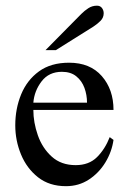

<svg xmlns="http://www.w3.org/2000/svg" viewBox="-20 -635 442 669"><path d="M362.3 -157.2 375.5 -147.5Q369.6 -106 347.2 -69.1Q324.7 -32.2 289.6 -9.3Q254.4 13.7 210 13.7Q151.9 13.7 112.5 -17.3Q73.2 -48.3 53.2 -96.9Q33.2 -145.5 33.2 -198.2Q33.2 -256.3 53.7 -306.2Q74.2 -356 115.7 -386.2Q157.2 -416.5 220.7 -416.5Q293.9 -416.5 334.7 -369.9Q375.5 -323.2 375.5 -252H96.2Q96.2 -208.5 111.8 -163.8Q127.4 -119.1 160.2 -89.4Q192.9 -59.6 243.7 -59.6Q290 -59.6 318.1 -87.6Q346.2 -115.7 362.3 -157.2ZM96.2 -277.3H283.2Q283.2 -304.2 274.2 -328.9Q265.1 -353.5 245.8 -369.1Q226.6 -384.8 195.8 -384.8Q150.4 -384.8 125 -351.6Q99.6 -318.4 96.2 -277.3ZM341.3 -588.9Q341.3 -573.7 330.6 -562.7Q319.8 -551.8 305.7 -542.5L174.8 -460.4H138.7L263.2 -586.4Q274.4 -597.7 287.8 -606.4Q301.3 -615.2 317.9 -615.2Q329.1 -615.2 335.2 -607.2Q341.3 -599.1 341.3 -588.9Z"/></svg>

Font: Scheherazade New Rohingya
Style: Regular
Weight: 400
Designer: SIL International
Foundry: SIL International
Version: Version 3.000 ; LngRng